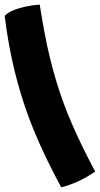

<svg xmlns="http://www.w3.org/2000/svg" viewBox="-40 -758 434 836"><path d="M374.5 -11Q336.5 15 299.2 32Q262 49 226.5 57.5Q173 -41.5 132.2 -132.5Q91.5 -223.5 62.5 -312.5Q33.5 -401.5 13.2 -494Q-7 -586.5 -19.5 -688.5Q-8.5 -702 15.8 -712.2Q40 -722.5 71 -729.2Q102 -736 133 -738Q143 -673.5 153.8 -616.5Q164.5 -559.5 177.2 -507Q190 -454.5 204.8 -405.5Q219.5 -356.5 237 -309Q254.5 -261.5 275.5 -213.5Q296.5 -165.5 321 -115.2Q345.5 -65 374.5 -11Z"/></svg>

Font: Grandstander Thin ExtraBold
Style: Regular
Weight: 800
Version: Version 1.200